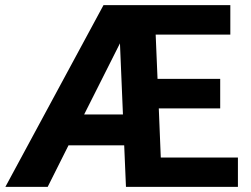

<svg xmlns="http://www.w3.org/2000/svg" viewBox="-20 -731 980 751"><path d="M1 0ZM910.6 0H472.7L465.8 -162.6H248L166.5 0H1L384.8 -710.9H880.9V-595.7H588.9L596.2 -422.4H841.3V-307.1H601.1L608.9 -114.7H910.6ZM309.1 -283.2H460.9L449.2 -561.5Z"/></svg>

Font: Roboto-o
Style: o-Bold
Weight: 700
Designer: Google
Version: Version 2.134; 2016; ttfautohint (v1.6)